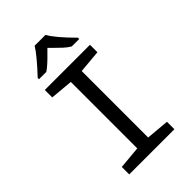

<svg xmlns="http://www.w3.org/2000/svg" viewBox="-274 -1046 1148 1148"><g transform="rotate(-45 300.0 -472.0)"><path d="M109 -63 253 -76V-638L109 -651V-714H491V-651L345 -638V-76L491 -63V0H109ZM130 -795Q224 -895 253 -944H345Q372 -893 470 -795V-784H407Q386 -796 364.5 -816Q343 -836 323.5 -855.5Q304 -875 298 -881L280 -863Q223 -804 192 -784H130Z"/></g></svg>

Font: Noto Sans Mono UI
Style: Regular
Weight: 400
Monospace: yes
Designer: Monotype Design team
Foundry: Monotype Imaging Inc.
Version: Version 1.000